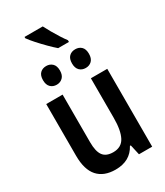

<svg xmlns="http://www.w3.org/2000/svg" viewBox="-234 -1053 998 1158"><g transform="rotate(-30 265.0 -474.0)"><path d="M216 10Q135 10 92.5 -37.5Q50 -85 50 -182V-542H164V-210Q164 -146 185.5 -117Q207 -88 256 -88Q313 -88 337 -133.5Q361 -179 361 -266V-542H475V0H383L367 -71H361Q318 10 216 10ZM366 -611Q340 -611 323.5 -627.5Q307 -644 307 -676Q307 -709 323.5 -725Q340 -741 366 -741Q392 -741 408.5 -725Q425 -709 425 -676Q425 -644 408.5 -627.5Q392 -611 366 -611ZM164 -611Q138 -611 121.5 -627.5Q105 -644 105 -676Q105 -709 121.5 -725Q138 -741 164 -741Q189 -741 206 -725Q223 -709 223 -676Q223 -644 206 -627.5Q189 -611 164 -611ZM281 -798Q261 -815 233 -843Q205 -871 179 -900Q153 -929 139 -949V-958H266Q277 -936 293 -908Q309 -880 326 -853.5Q343 -827 356 -810V-798Z"/></g></svg>

Font: Noto Sans Mono Condensed SemiBold
Style: Regular
Weight: 600
Width: 3
Designer: Monotype Design Team
Foundry: Monotype Imaging Inc.
Version: Version 2.014